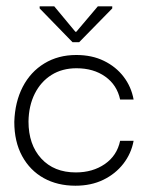

<svg xmlns="http://www.w3.org/2000/svg" viewBox="-20 -581 484 611"><path d="M220 10Q162.8 10 119.2 -14.2Q75.5 -38.5 50.5 -84.2Q25.5 -130 25.5 -193.3Q27.5 -256.5 52.3 -304.5Q77.2 -352.5 121.2 -379.2Q165.2 -406 222.7 -406Q272.7 -406 310.8 -387.3Q349 -368.7 373.3 -336.9Q397.7 -305.2 405.2 -264.2H362.3Q352.3 -310.7 315 -337.2Q277.7 -363.8 223.5 -363.8Q177.7 -363.8 143.7 -342.4Q109.7 -321 90.6 -282.8Q71.5 -244.7 70.7 -194.5Q70.7 -120.8 111.2 -76.6Q151.8 -32.3 221.3 -32.3Q275 -32.3 313.7 -59Q352.3 -85.7 362.3 -133H405.2Q397.7 -92.3 372.5 -59.9Q347.3 -27.5 308.7 -8.8Q270 10 220 10ZM210.7 -446.8 106.2 -554.2V-560.8H152.7L220 -479.8H222.7L291.3 -560.8H337.2V-554.2L232 -446.8Z"/></svg>

Font: Darker Grotesque Light
Style: Regular
Weight: 300
Designer: Gabriel Lam
Foundry: TypeRant
Version: Version 1.000;gftools[0.9.28]